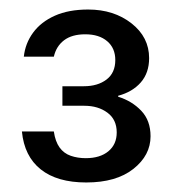

<svg xmlns="http://www.w3.org/2000/svg" viewBox="-20 -730 370 403"><path d="M161 -347Q100 -347 65.5 -374.5Q31 -402 26 -454H93Q96 -433 105 -420.5Q114 -408 128.5 -403Q143 -398 160 -398Q190 -398 207.5 -412.5Q225 -427 225 -452Q225 -479 205.5 -493.5Q186 -508 157 -508H111V-549H156Q185 -549 203.5 -563Q222 -577 222 -604Q222 -629 205 -643.5Q188 -658 159 -658Q131 -658 114.5 -645.5Q98 -633 93 -611H30Q33 -639 49.5 -661.5Q66 -684 95 -697Q124 -710 165 -710Q219 -710 256 -681Q293 -652 293 -608Q293 -577 275.5 -557Q258 -537 228 -529V-527Q257 -518 276.5 -497.5Q296 -477 296 -444Q296 -404 260 -375.5Q224 -347 161 -347Z"/></svg>

Font: DM Sans 10pt
Style: Regular
Weight: 400
Version: Version 4.004;gftools[0.9.30]